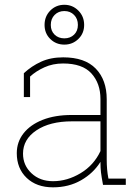

<svg xmlns="http://www.w3.org/2000/svg" viewBox="-20 -780 585 810"><path d="M203.6 10.3Q134.3 10.3 92.5 -29.5Q50.8 -69.3 50.8 -133.8Q50.8 -181.2 79.3 -217.5Q107.9 -253.9 159.9 -274.4Q211.9 -294.9 282.2 -294.9H403.8V-362.3Q403.8 -428.2 365.7 -470.2Q327.6 -512.2 246.1 -512.2Q203.1 -512.2 167.5 -496.1Q131.8 -480 106.9 -457V-370.6H80.6V-471.2Q113.3 -501.5 153.6 -519.8Q193.8 -538.1 246.6 -538.1Q337.9 -538.1 384 -490.5Q430.2 -442.9 430.2 -361.3V-106.4Q430.2 -85.9 431.9 -65.9Q433.6 -45.9 437.5 -26.4H510.7V0H414.6Q408.2 -34.7 406 -53Q403.8 -71.3 403.8 -97.2Q374 -49.3 322 -19.5Q270 10.3 203.6 10.3ZM203.6 -15.6Q263.7 -15.6 319.8 -49.3Q376 -83 403.8 -142.6V-268.1H283.7Q190.4 -268.1 133.8 -230.2Q77.1 -192.4 77.1 -131.8Q77.1 -82.5 112.8 -49.1Q148.4 -15.6 203.6 -15.6ZM251.5 -591.8Q216.3 -591.8 192.1 -615.5Q168 -639.2 168 -674.8Q168 -710.9 192.1 -735.4Q216.3 -759.8 251.5 -759.8Q286.1 -759.8 310.5 -735.4Q335 -710.9 335 -674.8Q335 -639.2 310.5 -615.5Q286.1 -591.8 251.5 -591.8ZM251.5 -618.2Q276.4 -618.2 292.5 -633.8Q308.6 -649.4 308.6 -674.8Q308.6 -700.7 292.5 -717Q276.4 -733.4 251.5 -733.4Q226.6 -733.4 210.4 -717Q194.3 -700.7 194.3 -674.8Q194.3 -649.4 210.4 -633.8Q226.6 -618.2 251.5 -618.2Z"/></svg>

Font: Roboto Slab LO Thin
Style: Regular
Weight: 250
Designer: Google
Version: Version 2.00;September 28, 2018;FontCreator 11.5.0.2427 64-b